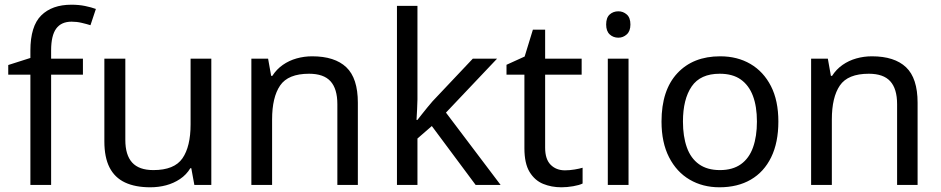

<svg xmlns="http://www.w3.org/2000/svg" viewBox="-20 -785 3996 815"><path d="M332 -468H197V0H109V-468H15V-509L109 -539V-570Q109 -674 155 -719.5Q201 -765 283 -765Q315 -765 341.5 -759.5Q368 -754 387 -747L364 -678Q348 -683 327 -688Q306 -693 284 -693Q240 -693 218.5 -663.5Q197 -634 197 -571V-536H332Z M877 -536V0H805L792 -71H788Q771 -43 744 -25Q717 -7 685 1.5Q653 10 618 10Q554 10 510.5 -10.5Q467 -31 445 -74Q423 -117 423 -185V-536H512V-191Q512 -127 541 -95Q570 -63 631 -63Q720 -63 754.5 -113Q789 -163 789 -257V-536Z M1305 -546Q1401 -546 1450 -499.5Q1499 -453 1499 -349V0H1412V-343Q1412 -408 1383 -440Q1354 -472 1292 -472Q1203 -472 1169 -422Q1135 -372 1135 -278V0H1047V-536H1118L1131 -463H1136Q1154 -491 1180.5 -509.5Q1207 -528 1239 -537Q1271 -546 1305 -546Z M1752 -363Q1752 -347 1750.5 -321Q1749 -295 1748 -276H1752Q1758 -284 1770 -299Q1782 -314 1794.5 -329.5Q1807 -345 1816 -355L1987 -536H2090L1873 -307L2105 0H1999L1813 -250L1752 -197V0H1665V-760H1752Z M2378 -62Q2398 -62 2419 -65.5Q2440 -69 2453 -73V-6Q2439 1 2413 5.5Q2387 10 2363 10Q2321 10 2285.5 -4.5Q2250 -19 2228 -55Q2206 -91 2206 -156V-468H2130V-510L2207 -545L2242 -659H2294V-536H2449V-468H2294V-158Q2294 -109 2317.5 -85.5Q2341 -62 2378 -62Z M2648 -536V0H2560V-536ZM2605 -737Q2625 -737 2640.5 -723.5Q2656 -710 2656 -681Q2656 -653 2640.5 -639Q2625 -625 2605 -625Q2583 -625 2568 -639Q2553 -653 2553 -681Q2553 -710 2568 -723.5Q2583 -737 2605 -737Z M3284 -269Q3284 -180 3253.5 -117.5Q3223 -55 3167 -22.5Q3111 10 3034 10Q2963 10 2907.5 -22.5Q2852 -55 2820 -117.5Q2788 -180 2788 -269Q2788 -402 2855 -474Q2922 -546 3037 -546Q3110 -546 3165.5 -513.5Q3221 -481 3252.5 -419.5Q3284 -358 3284 -269ZM2879 -269Q2879 -206 2895.5 -159.5Q2912 -113 2947 -88Q2982 -63 3036 -63Q3090 -63 3125 -88Q3160 -113 3176.5 -159.5Q3193 -206 3193 -269Q3193 -333 3176 -378Q3159 -423 3124.5 -447.5Q3090 -472 3035 -472Q2953 -472 2916 -418Q2879 -364 2879 -269Z M3681 -546Q3777 -546 3826 -499.5Q3875 -453 3875 -349V0H3788V-343Q3788 -408 3759 -440Q3730 -472 3668 -472Q3579 -472 3545 -422Q3511 -372 3511 -278V0H3423V-536H3494L3507 -463H3512Q3530 -491 3556.5 -509.5Q3583 -528 3615 -537Q3647 -546 3681 -546Z"/></svg>

Font: Noto Sans Cherokee
Style: Regular
Weight: 400
Designer: Monotype Design Team
Foundry: Monotype Imaging Inc.
Version: Version 2.001